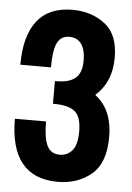

<svg xmlns="http://www.w3.org/2000/svg" viewBox="-52 -737 543 787"><g transform="rotate(5 220.0 -344.0)"><path d="M168 -306.9H174.4Q232.7 -306.9 258.9 -284.9Q285.1 -263 285.1 -204Q285.1 -147.7 264.8 -124.6Q244.4 -101.4 213.9 -101.4Q176.3 -101.4 161.2 -133.6Q146.1 -165.7 146.1 -232.3H18Q18 -111.6 67.4 -50.8Q116.7 10 214.9 10Q296.9 10 353.2 -36.9Q409.6 -83.9 409.6 -191.7Q409.6 -245.3 392.6 -287.1Q375.7 -328.9 337.7 -358.3Q369.6 -385.9 386.7 -425.7Q403.9 -465.6 403.9 -516.9Q403.9 -613.4 347.9 -655.6Q291.9 -697.7 215.1 -697.7Q118 -697.7 69.4 -635.7Q20.9 -573.7 20.9 -454.9H146.9Q146.9 -526.3 162 -556.3Q177.1 -586.3 211 -586.3Q244.1 -586.3 261.1 -562.2Q278 -538.1 278 -494.6Q278 -444.4 252.7 -422.4Q227.4 -400.4 173.3 -400.4H168Z"/></g></svg>

Font: Secuela Black
Style: Regular
Weight: 900
Designer: Fernando Haro
Foundry: deFharo
Version: Version 1.704